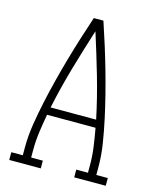

<svg xmlns="http://www.w3.org/2000/svg" viewBox="-111 -812 722 888"><g transform="rotate(15 250.0 -367.5)"><path d="M19 0V-37H74V-74Q74 -130 83 -186.5Q92 -243 104 -298.5Q116 -354 130 -409Q144 -464 159.5 -518.5Q175 -573 192 -627Q209 -681 227 -735H273Q291 -681 308 -627Q325 -573 340.5 -518.5Q356 -464 370 -409Q384 -354 396 -298.5Q408 -243 417 -186.5Q426 -130 426 -74V-37H481V0H330V-37H386V-74Q386 -117 380 -160.5Q374 -204 366 -247H134Q126 -204 120 -160.5Q114 -117 114 -74V-37H170V0ZM359 -284Q338 -384 309.5 -482.5Q281 -581 250 -678Q219 -581 190.5 -482.5Q162 -384 141 -284Z"/></g></svg>

Font: Iosevka Curly Slab Extralight
Style: Regular
Weight: 200
Monospace: yes
Designer: Belleve Invis
Foundry: Belleve Invis
Version: Version 22.1.2; ttfautohint (v1.8.4)